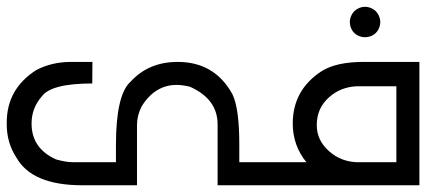

<svg xmlns="http://www.w3.org/2000/svg" viewBox="-20 -550 1314 570"><path d="M507.3 -366.2Q617.2 -366.2 669.9 -270.5Q690.4 -228.5 690.4 -121.6V-68.4H769.5V0H626V-180.7Q626 -255.9 543.9 -292.5Q521.5 -297.9 504.4 -297.9Q439.9 -297.9 400.4 -233.9Q386.7 -207 386.7 -179.2V0H224.1Q75.2 0 28.8 -82Q0 -126 0 -180.7V-186Q0 -286.1 87.4 -341.8Q133.3 -366.2 191.4 -366.2H254.4L253.9 -302.2Q131.8 -302.2 104 -263.7Q73.7 -229 73.7 -183.1Q73.7 -109.4 146.5 -76.7Q175.8 -68.4 196.8 -68.4H324.2V-119.1Q324.2 -268.6 367.7 -307.6Q421.4 -366.2 507.3 -366.2Z M1063.5 -529.8Q1075.2 -529.8 1085.9 -523.9Q1096.7 -518.1 1102.8 -507.1Q1108.9 -496.1 1108.9 -484.4Q1108.9 -472.7 1103 -461.9Q1097.2 -451.2 1086.4 -445.3Q1075.7 -439.5 1063.5 -439.5Q1051.8 -439.5 1041 -445.3Q1030.3 -451.2 1024.4 -461.9Q1018.6 -472.7 1018.6 -484.4Q1018.6 -496.1 1024.7 -507.1Q1030.8 -518.1 1041.5 -523.9Q1052.2 -529.8 1063.5 -529.8ZM745.1 -68.4H889.6Q849.1 -118.2 849.1 -183.1Q849.1 -283.2 935.1 -338.9Q978.5 -366.2 1059.6 -366.2H1225.1V0H745.1ZM1039.6 -68.4H1156.7V-293.9H1039.6Q991.7 -292 957.5 -261.7Q920.4 -229.5 920.4 -178.7Q920.4 -132.8 957.5 -100.6Q991.7 -70.3 1039.6 -68.4Z"/></svg>

Font: Gasq
Style: Regular
Weight: 400
Designer: Husham Jawad
Version: Version 1.00;December 29, 2020;FontCreator 13.0.0.2683 32-bi